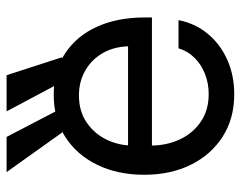

<svg xmlns="http://www.w3.org/2000/svg" viewBox="-92 -610 710 565"><g transform="rotate(-90 262.5 -327.0)"><path d="M268.6 7.8Q196.8 7.8 143.6 -26.1Q90.3 -60.1 60.8 -119.6Q31.2 -179.2 31.2 -256.8Q31.2 -335 60.3 -395Q89.4 -455.1 142.3 -489.3Q195.3 -523.4 266.6 -523.4Q338.4 -523.4 389.4 -489.3Q440.4 -455.1 467.3 -395Q494.1 -335 494.1 -256.8V-234.4H76.2V-304.7H409.2Q407.7 -347.7 388.7 -380.1Q369.6 -412.6 337.4 -430.9Q305.2 -449.2 264.6 -449.2Q218.3 -449.2 185.1 -426.5Q151.9 -403.8 134.5 -367.7Q117.2 -331.5 117.2 -291V-237.3Q117.2 -190.9 135.3 -152.3Q153.3 -113.8 187.3 -90.6Q221.2 -67.4 268.6 -67.4Q300.8 -67.4 328.4 -78.4Q356 -89.4 375.7 -109.4Q395.5 -129.4 403.3 -156.2H486.3Q476.6 -106.9 446 -70.1Q415.5 -33.2 369.6 -12.7Q323.7 7.8 268.6 7.8ZM155.3 -499 39.1 -662.1H142.6L227.5 -499ZM304.7 -499 217.8 -662.1H324.2L377 -499Z"/></g></svg>

Font: Inter Display V
Style: Regular
Weight: 400
Designer: Rasmus Andersson
Foundry: rsms
Version: Version 3.015;git-src